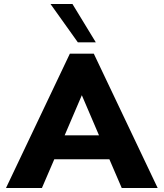

<svg xmlns="http://www.w3.org/2000/svg" viewBox="-20 -942 820 962"><path d="M590 0 528 -144H252L190 0H10L330 -673H450L770 0ZM476 -264 390 -465 304 -264ZM370 -730 233 -922H343L460 -730Z"/></svg>

Font: Madhuban Bold
Style: Regular
Weight: 700
Designer: jaikishan Patel
Foundry: MagicType
Version: Version 1.000